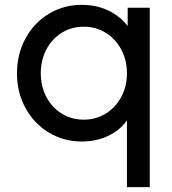

<svg xmlns="http://www.w3.org/2000/svg" viewBox="-20 -571 709 791"><path d="M503 -75Q473 -33 424 -10.5Q375 12 317 12Q242 12 181 -25Q120 -62 85 -126Q50 -190 50 -269Q50 -348 85 -412.5Q120 -477 181 -514Q242 -551 317 -551Q377 -551 425.5 -528Q474 -505 506 -464V-539H597V200H503ZM325 -78Q375 -78 415.5 -103Q456 -128 479.5 -171.5Q503 -215 503 -269Q503 -323 479.5 -367Q456 -411 415.5 -436Q375 -461 325 -461Q275 -461 234.5 -436Q194 -411 171 -367Q148 -323 148 -269Q148 -215 171 -171.5Q194 -128 234.5 -103Q275 -78 325 -78Z"/></svg>

Font: Eudoxus Sans Medium
Style: Regular
Weight: 500
Designer: Stijn de Vries
Foundry: tokotype
Version: Version 2.005